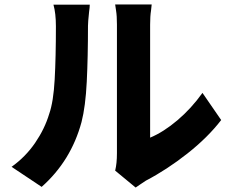

<svg xmlns="http://www.w3.org/2000/svg" viewBox="-20 -789 1040 862"><path d="M505 -101V-324V-433V-537V-624V-679Q505 -718 501 -742L497 -769H661L658 -741Q654 -717 654 -678V-465V-373V-288V-217V-171Q714 -196 776.5 -249Q839 -302 889 -372L973 -250Q913 -172 821 -99.5Q729 -27 635 22L608 40L589 53L497 -23Q505 -55 505 -101ZM201 -278Q220 -332 225.5 -432.5Q231 -533 231 -671Q231 -729 220 -768H383Q383 -756 380 -736Q375 -689 375 -673Q375 -533 369.5 -422Q364 -311 346 -241Q299 -67 167 50L32 -40Q95 -85 138 -148Q181 -211 201 -278Z"/></svg>

Font: Merged Yaku Han JP ExtraBold
Style: Regular
Weight: 800
Designer: Ryoko NISHIZUKA 西塚涼子 (kana, bopomofo & ideographs); Paul D. Hunt (Latin, Greek & Cyrillic); Sandoll Communications 산돌커뮤니
Foundry: Adobe
Version: Version 2.004